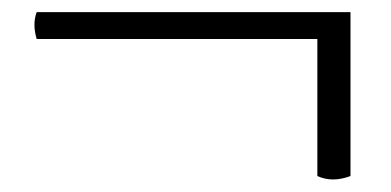

<svg xmlns="http://www.w3.org/2000/svg" viewBox="-20 -387 639 314"><path d="M499 -99.1V-323.2H40Q32.7 -347.7 40 -367.2H553.2V-99.1Q523.4 -87.9 499 -99.1Z"/></svg>

Font: Linux Libertine Display G
Style: Regular
Weight: 400
Designer: Philipp H. Poll
Foundry: Philipp H. Poll
Version: Version 5.0.9